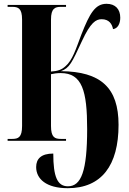

<svg xmlns="http://www.w3.org/2000/svg" viewBox="-20 -740 677 1009"><path d="M336 249C514 249 603 129 603 -84C603 -279 510 -364 300 -366C346 -383 357 -409 411 -525C456 -622 484 -639 514 -639C554 -639 569 -613 574 -587C599 -590 612 -616 612 -647C612 -692 586 -720 540 -720C481 -720 452 -672 407 -557C379 -483 361 -423 324 -392C305 -374 283 -366 248 -364V-637C248 -696 269 -704 300 -704H327V-714H20V-704H44C76 -704 96 -696 96 -637V-78C96 -18 76 -10 44 -10H20V0H327V-10H300C268 -10 248 -18 248 -78V-350C259 -353 280 -356 299 -356C412 -356 438 -262 438 -62C438 159 407 239 337 239C281 239 260 188 260 67C197 67 170 94 170 138C170 200 223 249 336 249Z"/></svg>

Font: Noto Serif Display Condensed Extra
Style: Regular
Weight: 800
Width: 3
Designer: Monotype Design Team
Foundry: Monotype Imaging Inc.
Version: Version 1.900